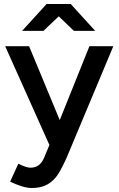

<svg xmlns="http://www.w3.org/2000/svg" viewBox="-20 -732 595 964"><path d="M31 180 72 90Q112 110 133 110Q180 110 201 61L228 -4L6 -500H126L280 -129L429 -500H549L317 54Q293 109 272 142Q251 175 219 193.5Q187 212 139 212Q117 212 88 203Q59 194 31 180ZM275 -650 198 -577H91L214 -712H335L458 -577H351Z"/></svg>

Font: Oak Sans SemiBold
Style: Regular
Weight: 600
Designer: Erik Kennedy, Walven
Foundry: Erik Kennedy, Walven
Version: Version 1.000